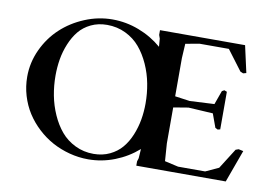

<svg xmlns="http://www.w3.org/2000/svg" viewBox="-72 -767 1275 894"><g transform="rotate(10 565.5 -320.5)"><path d="M392.6 9.8Q347.7 9.8 304 -1.7Q260.3 -13.2 222.2 -33.9Q184.1 -54.7 151.6 -85Q119.1 -115.2 95.9 -151.4Q72.8 -187.5 59.8 -231Q46.9 -274.4 46.9 -320.3Q46.9 -387.2 75.4 -448.7Q104 -510.3 151.4 -554.4Q198.7 -598.6 262.2 -625Q325.7 -651.4 392.6 -651.4Q457 -651.4 517.8 -628.2Q578.6 -605 627 -563.5L624 -601.6L618.2 -618.2V-640.6H1020.5L1048.8 -513.7L1034.2 -509.8L1020.5 -515.6L949.2 -610.4H811.5L745.1 -598.6L741.2 -530.3V-349.6L811.5 -339.8L927.7 -345.7L951.2 -411.1L961.9 -417L974.6 -412.1V-234.4L962.9 -231.4L951.2 -237.3L927.7 -301.8L811.5 -308.6L741.2 -296.9V-127L747.1 -43.9L811.5 -29.3H939.5L1001 -57.6L1061.5 -153.3L1075.2 -158.2L1097.7 -153.3L1042 0H619.1V-20.5L624 -36.1L627 -80.1Q578.6 -37.6 517.8 -13.9Q457 9.8 392.6 9.8ZM413.1 -19.5Q455.1 -19.5 489.3 -35.9Q523.4 -52.2 545.9 -78.9Q568.4 -105.5 583.3 -141.6Q598.1 -177.7 604.7 -215.3Q611.3 -252.9 611.3 -293Q611.3 -340.3 602.5 -386.2Q593.8 -432.1 574.5 -475.1Q555.2 -518.1 527.8 -550.5Q500.5 -583 460.2 -602.5Q419.9 -622.1 372.1 -622.1Q330.1 -622.1 296.1 -605.7Q262.2 -589.4 240.2 -562.5Q218.3 -535.6 203.4 -499.5Q188.5 -463.4 182.1 -425.5Q175.8 -387.7 175.8 -347.7Q175.8 -300.3 184.6 -254.4Q193.4 -208.5 212.4 -165.8Q231.4 -123 258.5 -90.8Q285.6 -58.6 325.7 -39.1Q365.7 -19.5 413.1 -19.5Z"/></g></svg>

Font: Comprehension SemiBold
Style: Regular
Weight: 600
Designer: Alfredo Marco Pradil
Foundry: Alfredo Marco Pradil
Version: 1.0